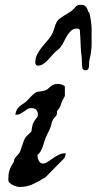

<svg xmlns="http://www.w3.org/2000/svg" viewBox="-20 -759 396 789"><path d="M14.2 -19.5Q14.2 -31.7 15.1 -41Q16.1 -50.3 18.8 -58.6Q21.5 -66.9 25.6 -75Q29.8 -83 36.1 -92.8Q37.1 -94.2 37.8 -98.6Q38.6 -103 38.6 -104Q43.9 -113.8 52 -121.6Q60.1 -129.4 64 -140.1Q64.5 -141.6 66.4 -147.5Q68.4 -153.3 70.6 -159.4Q72.8 -165.5 74.5 -170.9Q76.2 -176.3 76.7 -177.2Q79.1 -184.6 82.3 -189.9Q85.4 -195.3 89.4 -199.7Q93.3 -204.1 98.1 -208.3Q103 -212.4 108.9 -217.8Q109.9 -225.6 112.1 -238.3Q114.3 -251 119.6 -259.3Q123.5 -267.1 129.6 -273.2Q135.7 -279.3 135.7 -288.1Q135.7 -300.8 128.7 -307.9Q121.6 -314.9 108.9 -314.9Q99.1 -314.9 92.3 -310.5Q85.4 -306.2 78.6 -301Q71.8 -295.9 63.5 -291.5Q55.2 -287.1 43 -287.1Q44.9 -299.3 48.8 -307.1Q52.7 -314.9 58.6 -320.3Q64.5 -325.7 71.8 -330.3Q79.1 -335 87.4 -341.3Q88.9 -342.8 93.3 -347.4Q97.7 -352.1 103 -357.7Q108.4 -363.3 113 -367.9Q117.7 -372.6 119.6 -373.5Q125.5 -378.9 130.1 -380.6Q134.8 -382.3 139.4 -382.8Q144 -383.3 149.4 -383.8Q154.8 -384.3 162.1 -386.7Q169.9 -388.2 175 -392.6Q180.2 -397 185.5 -401.6Q190.9 -406.2 198.5 -410.2Q206.1 -414.1 219.2 -414.1Q221.2 -414.1 225.8 -413.3Q230.5 -412.6 235.1 -410.9Q239.7 -409.2 243.2 -407Q246.6 -404.8 246.6 -401.9V-366.7Q246.6 -364.3 244.6 -360.4Q242.7 -356.4 240.2 -352.5Q237.8 -348.6 235.6 -344.7Q233.4 -340.8 232.9 -337.9Q231.9 -333.5 229.7 -326.9Q227.5 -320.3 226.1 -319.3Q226.1 -318.4 224.4 -315.9Q222.7 -313.5 220.5 -310.8Q218.3 -308.1 216.6 -305.7Q214.8 -303.2 214.4 -302.2V-293Q213.4 -288.1 212.2 -285.4Q210.9 -282.7 208.7 -280.5Q206.5 -278.3 203.9 -275.9Q201.2 -273.4 198.2 -268.6Q198.2 -267.6 196.5 -264.2Q194.8 -260.7 193.8 -259.3Q191.4 -248 189.2 -240.7Q187 -233.4 184.1 -227.3Q181.2 -221.2 177.7 -214.6Q174.3 -208 170.4 -199.2Q166 -189.5 162.8 -178.7Q159.7 -168 156 -157.5Q152.3 -147 147.2 -137.7Q142.1 -128.4 133.8 -122.6Q133.8 -116.7 135.3 -110.4Q136.7 -104 139.4 -98.9Q142.1 -93.8 146 -90.3Q149.9 -86.9 155.3 -86.9Q165 -86.9 175.3 -93.5Q185.5 -100.1 196.8 -108.2Q208 -116.2 221.2 -122.8Q234.4 -129.4 250 -129.4Q250 -125 248 -118.4Q246.1 -111.8 243.2 -107.9L166 -29.8Q165 -29.3 164.3 -28.8Q163.6 -28.3 162.6 -27.8Q161.1 -27.3 160.2 -26.9Q135.7 -11.2 112.1 -1Q88.4 9.3 60.5 9.3Q56.2 9.3 48.3 7.3Q40.5 5.4 33 1.7Q25.4 -2 19.8 -7.3Q14.2 -12.7 14.2 -19.5ZM318.4 -480Q317.9 -481.9 317.4 -487.8Q316.9 -493.7 316.7 -500.2Q316.4 -506.8 316.2 -512.9Q315.9 -519 315.9 -521.5Q312 -549.3 311.3 -577.4Q310.5 -605.5 308.1 -634.8Q306.2 -640.1 303.2 -640.9Q300.3 -641.6 296.4 -641.6Q282.2 -641.6 272.9 -633.3Q263.7 -625 256.3 -613.3Q249 -601.6 242.9 -588.6Q236.8 -575.7 229.5 -566.4Q225.1 -559.6 217.8 -554.4Q210.4 -549.3 205.1 -543.5Q197.8 -536.6 190.2 -527.3Q182.6 -518.1 174.3 -509.8Q166 -501.5 156.7 -495.4Q147.5 -489.3 136.7 -489.3Q130.4 -489.3 127.7 -492.9Q125 -496.6 125 -502Q125 -519.5 132.3 -534.4Q139.6 -549.3 150.1 -562.7Q160.6 -576.2 172.1 -588.9Q183.6 -601.6 191.9 -615.2Q199.2 -627.9 203.1 -643.1Q207 -658.2 213.9 -670.4Q217.8 -676.8 225.8 -682.9Q233.9 -689 243.2 -694.8Q252.4 -700.7 261.7 -706.1Q271 -711.4 276.9 -716.8Q282.7 -721.7 285.9 -725.8Q289.1 -730 292.2 -732.9Q295.4 -735.8 300 -737.5Q304.7 -739.3 313.5 -739.3Q324.2 -739.3 329.6 -734.6Q335 -730 337.6 -724.6Q340.3 -719.2 341.3 -714.6Q342.3 -710 344.7 -710Q345.2 -710 347.2 -706.1L349.6 -697.3Q350.1 -693.8 351.3 -686.5Q352.5 -679.2 353.8 -671.1Q355 -663.1 355.7 -655.5Q356.4 -647.9 356.4 -644V-608.4V-574.7Q356.4 -572.3 356 -566.2Q355.5 -560.1 355 -553.7Q354.5 -547.4 353.5 -541.7Q352.5 -536.1 352.1 -534.2Q352.1 -532.7 351.1 -528.6Q350.1 -524.4 349.1 -519.5Q348.1 -514.6 347.2 -510.5Q346.2 -506.3 346.2 -505.4V-502V-494.6Q346.2 -485.8 343.8 -478Q341.3 -470.2 330.1 -470.2Q326.2 -470.2 322.3 -472.9Q318.4 -475.6 318.4 -480Z"/></svg>

Font: IM FELL English
Style: Italic
Weight: 400
Italic angle: -18°
Designer: Igino Marini
Foundry: Igino Marini
Version: 3.00